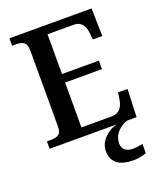

<svg xmlns="http://www.w3.org/2000/svg" viewBox="-170 -820 978 1166"><g transform="rotate(-20 319.5 -237.0)"><path d="M33 -48H61Q93 -48 110 -60.5Q127 -73 127 -111V-598Q127 -639 110 -652.5Q93 -666 61 -666H33V-714H564L568 -534H507L502 -579Q494 -658 427 -658H259V-401H497V-346H259V-56H455Q521 -56 534 -135L541 -180H602L595 0H33ZM349 130Q349 85 384 48Q419 11 467 0H534Q497 11 469 41.5Q441 72 441 115Q441 144 460 158.5Q479 173 510 173Q535 173 573 165V224Q558 231 533.5 235.5Q509 240 492 240Q349 240 349 130Z"/></g></svg>

Font: Noto Serif SemiBold
Style: Regular
Weight: 600
Designer: Monotype Design Team
Foundry: Monotype Imaging Inc.
Version: Version 1.001